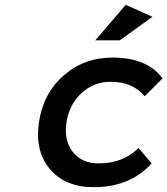

<svg xmlns="http://www.w3.org/2000/svg" viewBox="-20 -776 697 800"><path d="M142.1 -265.1Q159.2 -385.7 244.6 -460.9Q330.1 -536.1 449.2 -536.1Q593.8 -536.1 657.2 -449.2L583 -375Q531.2 -436.5 439.9 -435.1Q370.6 -435.1 319.3 -387.7Q268.1 -340.3 256.8 -265.1Q245.6 -189.9 283.7 -142.6Q321.8 -95.2 391.1 -95.2Q493.2 -95.2 557.1 -159.2L611.8 -95.2Q522 3.9 371.1 3.9Q252.4 3.9 188.7 -70.6Q125 -145 142.1 -265.1ZM377 -607.9 503.9 -755.9 615.2 -706.1 479 -607.9Z"/></svg>

Font: Trueno
Style: Italic
Weight: 400
Designer: Julieta Ulanovsky
Foundry: Julieta Ulanovsky
Version: Version 3.001b | FøM Fix